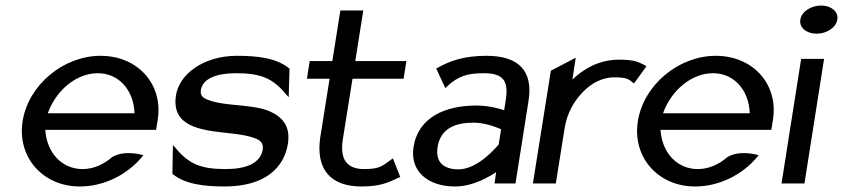

<svg xmlns="http://www.w3.org/2000/svg" viewBox="-20 -664 3052 695"><path d="M62 -226C41 -95 135 11 269 11C357 11 441 -32 494 -96L499 -102L492 -104C492 -104 432 -121 389 -97H388C356 -69 319 -52 279 -52C204 -52 149 -111 144 -194H545L551 -231C571 -360 478 -462 344 -462C210 -462 83 -357 62 -226ZM153 -254C183 -338 257 -399 334 -399C410 -399 464 -338 467 -254Z M617 -319C603 -232 664 -205 732 -192C785 -182 855 -181 899 -165C920 -158 935 -147 931 -123C923 -72 869 -52 797 -52C709 -52 664 -69 615 -129L606 -139L604 -35L605 -34C650 3 720 11 793 11C944 11 1009 -61 1022 -143C1033 -211 998 -243 954 -262C894 -287 798 -279 737 -301C717 -308 704 -316 707 -338C714 -382 769 -399 834 -399C922 -399 967 -382 1016 -322L1025 -312L1028 -416L1026 -417C981 -454 911 -462 838 -462C717 -462 629 -396 617 -319Z M1091 -379H1173L1139 -165C1123 -53 1175 11 1288 11C1358 11 1387 -4 1423 -21L1429 -23L1402 -91L1397 -87C1364 -64 1357 -52 1298 -52C1233 -52 1210 -90 1221 -160L1256 -379H1441L1451 -443H1266L1295 -626H1212L1183 -443H1101Z M1477 -132C1463 -45 1528 11 1627 11C1693 11 1752 -25 1776 -41L1770 0H1846L1893 -298C1911 -409 1856 -462 1741 -462C1660 -462 1609 -444 1563 -418L1559 -416L1592 -345L1597 -350C1638 -389 1673 -399 1731 -399C1798 -399 1822 -375 1811 -304L1805 -265C1791 -270 1750 -282 1704 -282C1594 -282 1494 -241 1477 -132ZM1564 -132C1575 -201 1631 -220 1694 -220C1739 -220 1783 -201 1794 -196L1785 -141C1776 -130 1709 -51 1640 -51C1587 -51 1555 -76 1564 -132Z M1909 0H1992L2024 -201C2033 -257 2060 -301 2091 -332C2118 -360 2157 -384 2203 -384C2248 -384 2255 -378 2271 -365L2275 -362L2320 -424L2316 -427C2291 -439 2279 -448 2221 -448C2148 -448 2093 -415 2052 -376L2064 -455L1974 -408Z M2289 -226C2268 -95 2362 11 2496 11C2584 11 2668 -32 2721 -96L2726 -102L2719 -104C2719 -104 2659 -121 2616 -97H2615C2583 -69 2546 -52 2506 -52C2431 -52 2376 -111 2371 -194H2772L2778 -231C2798 -360 2705 -462 2571 -462C2437 -462 2310 -357 2289 -226ZM2380 -254C2410 -338 2484 -399 2561 -399C2637 -399 2691 -338 2694 -254Z M2877 -593C2872 -563 2901 -542 2936 -542C2971 -542 3006 -563 3011 -593C3016 -623 2987 -644 2952 -644C2917 -644 2882 -623 2877 -593ZM2809 0H2892L2963 -451H2880Z"/></svg>

Font: Charger Sport
Style: DfBdObl
Weight: 400
Designer: Jasper
Foundry: Cannot Into Space Fonts
Version: Version 1.1